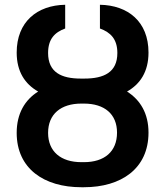

<svg xmlns="http://www.w3.org/2000/svg" viewBox="-20 -780 697 810"><path d="M323.2 9.9H334.2C490.8 9.9 606.5 -68.2 606.5 -220.5C606.5 -301.1 572.1 -358.3 516 -393.8C571.4 -425.1 606.5 -477.6 606.5 -558.2C606.5 -689.3 519.5 -757.8 401.6 -759.9V-659.8C446.4 -643.5 475.1 -615.1 475.1 -556.5C475.1 -474.8 418.3 -448.5 335.9 -448.5H320.7C240.1 -448.5 182.9 -474.1 182.9 -556.5C182.9 -615.1 210.6 -643.5 255 -659.8V-759.9C136.7 -757.8 50.4 -688.2 50.4 -558.2C50.4 -477.6 85.6 -425.1 141 -393.8C84.9 -358.7 50.4 -300.8 50.4 -219.5C50.4 -68.2 166.2 9.9 323.2 9.9ZM182.9 -219.5C182.9 -298.7 236.9 -343 323.2 -343H334.2C420.8 -343 473.7 -298.7 473.7 -220.5C473.7 -140.6 420.8 -95.9 334.2 -95.9H323.2C236.9 -95.9 182.9 -140.6 182.9 -219.5Z"/></svg>

Font: Margiela Sans Semi Bold
Style: Regular
Weight: 600
Designer: Stefan Endress, Andreas Faust
Version: Version 1.100;FEAKit 1.0